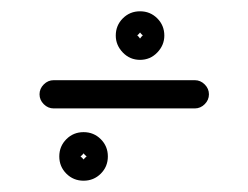

<svg xmlns="http://www.w3.org/2000/svg" viewBox="-20 -309 440 340"><path d="M75 -117Q65 -117 57.5 -124.5Q50 -132 50 -142Q50 -152 57.5 -159.5Q65 -167 75 -167Q137 -167 200 -167Q263 -167 325 -167Q325 -167 325 -167Q325 -167 325 -167Q335 -167 342.5 -159.5Q350 -152 350 -142Q350 -132 342.5 -124.5Q335 -117 325 -117Q263 -117 200 -117Q137 -117 75 -117Q75 -117 75 -117Q75 -117 75 -117ZM121 -32Q121 -34 125.5 -29.5Q130 -25 128 -25Q126 -25 130.5 -29.5Q135 -34 135 -32Q135 -30 130.5 -34.5Q126 -39 128 -39Q130 -39 125.5 -34.5Q121 -30 121 -32ZM85 -32Q85 -50 97.5 -62.5Q110 -75 128 -75Q146 -75 158.5 -62.5Q171 -50 171 -32Q171 -14 158.5 -1.5Q146 11 128 11Q110 11 97.5 -1.5Q85 -14 85 -32ZM221 -246Q221 -249 225.5 -244Q230 -239 228 -239Q226 -239 230.5 -244Q235 -249 235 -246Q235 -244 230.5 -248.5Q226 -253 228 -253Q230 -253 225.5 -248.5Q221 -244 221 -246ZM185 -246Q185 -264 197.5 -276.5Q210 -289 228 -289Q246 -289 258.5 -276.5Q271 -264 271 -246Q271 -229 258.5 -216Q246 -203 228 -203Q210 -203 197.5 -216Q185 -229 185 -246Z"/></svg>

Font: FRB American Cursive Semibold
Style: Italic
Weight: 600
Italic angle: -25°
Version: Version 2.0;Modular Font Editor K font №1